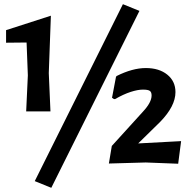

<svg xmlns="http://www.w3.org/2000/svg" viewBox="-20 -778 907 917"><path d="M223 -703 213 -429 221 -246H105L113 -418L107 -575L9 -574V-634ZM704 -322Q704 -338 695.5 -344Q687 -350 662.5 -350Q638 -350 604 -339Q570 -328 530 -305H524L515 -311L534 -411L537 -415Q613 -453 676.5 -453Q740 -453 779 -421.5Q818 -390 818 -338Q818 -271 745 -196L640 -93L845 -104L831 4L676 -2L500 3L514 -81L663 -245Q704 -289 704 -322ZM225 119 146 87 567 -758 646 -726Z"/></svg>

Font: Acme
Style: Regular
Weight: 400
Designer: Juan Pablo del Peral
Foundry: Juan Pablo del Peral
Version: Version 1.002